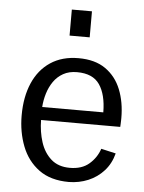

<svg xmlns="http://www.w3.org/2000/svg" viewBox="-52 -753 605 807"><g transform="rotate(5 250.5 -349.5)"><path d="M269 11.7Q191.4 11.7 142.3 -24.4Q93.3 -60.5 70.1 -120.1Q46.9 -179.7 46.9 -250Q46.9 -328.1 72.3 -386.7Q97.7 -445.3 146.5 -477.8Q195.3 -510.3 264.6 -510.3Q334.5 -510.3 378.7 -479.2Q422.9 -448.2 444.1 -395.3Q465.3 -342.3 465.3 -275.4Q465.3 -273.4 465.1 -265.9Q464.8 -258.3 464.6 -250.2Q464.4 -242.2 463.9 -237.8H129.9Q130.4 -188 144.3 -144.8Q158.2 -101.6 188.5 -74.7Q218.8 -47.9 267.6 -47.9Q318.4 -47.9 349.1 -74.5Q379.9 -101.1 392.6 -139.2L454.6 -125Q443.4 -81.5 415.8 -51Q388.2 -20.5 350.1 -4.6Q312 11.2 269 11.7ZM129.9 -292.5H387.7Q387.2 -367.7 358.6 -409.4Q330.1 -451.2 263.2 -451.2Q229.5 -451.2 205.1 -437.5Q180.7 -423.8 164.8 -400.9Q148.9 -377.9 140.4 -349.9Q131.8 -321.8 129.9 -292.5ZM218.3 -601.6V-711.4H303.2V-601.6Z"/></g></svg>

Font: Pontano Sans
Style: Regular
Weight: 400
Designer: Vernon Adams
Foundry: Vernon Adams
Version: Version 2.001